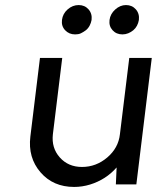

<svg xmlns="http://www.w3.org/2000/svg" viewBox="-20 -729 634 759"><path d="M277 -593Q253 -593 237.5 -609.5Q222 -626 225 -650Q228 -675 247.5 -692Q267 -709 291 -709Q315 -709 330 -692Q345 -675 342 -650Q341 -644 339 -638.5Q337 -633 334.5 -628Q332 -623 328 -618Q324 -613 319.5 -609.5Q315 -606 310 -603Q305 -600 300 -597.5Q295 -595 289 -594Q283 -593 277 -593ZM464 -593Q440 -593 425 -609.5Q410 -626 413 -650Q416 -674 435.5 -691.5Q455 -709 478 -709Q502 -709 517 -692Q532 -675 529 -650Q527 -638 521.5 -627.5Q516 -617 507 -609.5Q498 -602 487 -597.5Q476 -593 464 -593ZM491 -500H580L519 0H438L441 -67Q420 -43 393.5 -26Q367 -9 336 0.5Q305 10 273 10Q190 10 140 -48Q90 -106 100 -189L138 -500H226L189 -198Q183 -144 216.5 -106.5Q250 -69 304 -69Q360 -69 404 -106.5Q448 -144 454 -198Z"/></svg>

Font: Orkney
Style: Italic
Weight: 400
Italic angle: -7°
Designer: Samuel Oakes and Alfredo Marco Pradil
Foundry: Alfredo Marco Pradil
Version: 1.0; ttfautohint (v1.5)